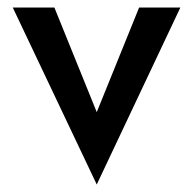

<svg xmlns="http://www.w3.org/2000/svg" viewBox="-20 -465 501 512"><path d="M14 -445 238 27 461 -445H351L238 -166L125 -445Z"/></svg>

Font: SpinnyJost
Style: Regular
Weight: 500
Version: Version 3.710